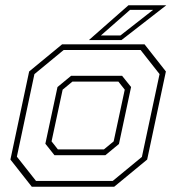

<svg xmlns="http://www.w3.org/2000/svg" viewBox="-20 -708 668 728"><path d="M100.5 0 19.5 -103 90.5 -437 215.5 -540H528L609 -437L538 -103L413 0ZM116.5 -22H407.5L518 -113L585 -427L513 -518.5H221.5L110.5 -427L44 -114ZM186.5 -119.5 152 -163 198 -378 249.5 -420.5H443L477 -378L431 -162L379.5 -119.5ZM199.5 -141.5H374L411 -172L453 -368L429 -398.5H254.5L217.5 -368L175.5 -172ZM317 -556 467 -688H610.5L440.5 -556ZM362.5 -573.5H436.5L560.5 -670.5H473Z"/></svg>

Font: Tourney ExtraLight
Style: Italic
Weight: 250
Italic angle: -12°
Version: Version 1.015